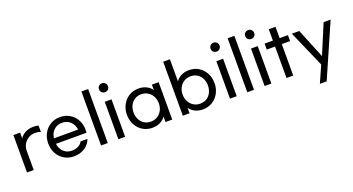

<svg xmlns="http://www.w3.org/2000/svg" viewBox="-61 -1594 5077 2760"><g transform="rotate(-20 2478.0 -213.5)"><path d="M184 -489V-401Q207 -440 260.5 -471.5Q314 -503 390 -503Q439 -503 468 -493V-395Q433 -411 383 -411Q326 -411 280.5 -383.5Q235 -356 209.5 -310.5Q184 -265 184 -213V83H81V-489Z M510 -203Q510 -288 547 -356.5Q584 -425 649.5 -464Q715 -503 797 -503Q879 -503 944.5 -464Q1010 -425 1046.5 -356.5Q1083 -288 1083 -203Q1083 -175 1081 -161H613Q621 -86 671.5 -38Q722 10 797 10Q854 10 897.5 -13.5Q941 -37 957 -73H1062Q1038 2 966 49.5Q894 97 797 97Q715 97 649.5 58Q584 19 547 -49.5Q510 -118 510 -203ZM797 -416Q721 -416 671 -368.5Q621 -321 613 -245H982Q973 -321 923 -368.5Q873 -416 797 -416Z M1214 83V-743H1317V83Z M1599 -685Q1599 -656 1579.5 -636.5Q1560 -617 1530 -617Q1501 -617 1481.5 -636.5Q1462 -656 1462 -685Q1462 -714 1481.5 -733.5Q1501 -753 1530 -753Q1560 -753 1579.5 -733.5Q1599 -714 1599 -685ZM1479 84V-489H1582V84Z M1714 -203Q1714 -287 1751 -356Q1788 -425 1852.5 -464Q1917 -503 1997 -503Q2070 -503 2123 -474Q2176 -445 2200 -404V-489H2303V83H2200V-2Q2176 39 2123 68Q2070 97 1997 97Q1917 97 1852.5 58Q1788 19 1751 -50Q1714 -119 1714 -203ZM2202 -203Q2202 -262 2177 -309.5Q2152 -357 2107.5 -384.5Q2063 -412 2006 -412Q1950 -412 1906.5 -385Q1863 -358 1839 -310Q1815 -262 1815 -203Q1815 -144 1839 -96Q1863 -48 1906.5 -21Q1950 6 2006 6Q2063 6 2107.5 -21.5Q2152 -49 2177 -96.5Q2202 -144 2202 -203Z M2568 -2V83H2465V-743H2568V-404Q2592 -445 2645 -474Q2698 -503 2771 -503Q2851 -503 2915.5 -464Q2980 -425 3017 -356Q3054 -287 3054 -203Q3054 -119 3017 -50Q2980 19 2915.5 58Q2851 97 2771 97Q2698 97 2645 68Q2592 39 2568 -2ZM2953 -203Q2953 -262 2929 -310Q2905 -358 2861.5 -385Q2818 -412 2762 -412Q2705 -412 2660.5 -384.5Q2616 -357 2591 -309.5Q2566 -262 2566 -203Q2566 -144 2591 -96.5Q2616 -49 2660.5 -21.5Q2705 6 2762 6Q2818 6 2861.5 -21Q2905 -48 2929 -96Q2953 -144 2953 -203Z M3306 -685Q3306 -656 3286.5 -636.5Q3267 -617 3237 -617Q3208 -617 3188.5 -636.5Q3169 -656 3169 -685Q3169 -714 3188.5 -733.5Q3208 -753 3237 -753Q3267 -753 3286.5 -733.5Q3306 -714 3306 -685ZM3186 84V-489H3289V84Z M3451 83V-743H3554V83Z M3836 -685Q3836 -656 3816.5 -636.5Q3797 -617 3767 -617Q3738 -617 3718.5 -636.5Q3699 -656 3699 -685Q3699 -714 3718.5 -733.5Q3738 -753 3767 -753Q3797 -753 3816.5 -733.5Q3836 -714 3836 -685ZM3716 84V-489H3819V84Z M4281 -398H4154V83H4051V-398H3924V-489H4051V-663H4154V-489H4281Z M4934 -489 4577 326H4473L4586 71L4341 -489H4454L4638 -39L4827 -489Z"/></g></svg>

Font: Gmarket Sans TTF Medium
Style: Regular
Weight: 500
Designer: Creative Director : Sungho Lee; Art Director : Kiwoong Choi; Project Manager : Sori Yang, Jongwook Yoon; Font Designer :
Foundry: Sandoll Inc.
Version: Version 1.000;hotconv 1.0.109;makeotfexe 2.5.65596